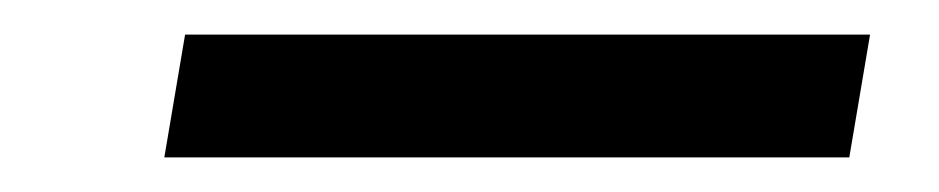

<svg xmlns="http://www.w3.org/2000/svg" viewBox="-20 -346 543 111"><path d="M75 -255 87 -326H483L471 -255Z"/></svg>

Font: DM Sans 28pt
Style: Italic
Weight: 400
Italic angle: -10°
Version: Version 4.004;gftools[0.9.30]